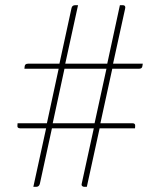

<svg xmlns="http://www.w3.org/2000/svg" viewBox="-20 -723 620 743"><path d="M392 -457H229.5L184 -246H346ZM532.5 -476.5 531 -467Q530 -457 518 -457H414.5L368.5 -246H493Q504.5 -246 503 -234.5L502.5 -226.5H365.5L316 0H306.5Q301 0 297.8 -3.2Q294.5 -6.5 296.5 -13.5L343 -226.5H181L134.5 -13Q133 -6 129.2 -3Q125.5 0 120 0H109L158.5 -226.5H57.5Q52.5 -226.5 49.5 -229.2Q46.5 -232 47.5 -238.5L48 -246H161.5L207 -457H74.5L75.5 -466.5Q76.5 -476.5 88.5 -476.5H210L256.5 -690.5Q258.5 -703 271.5 -703H282L232.5 -476.5H395L444 -703H455.5Q461 -703 463.5 -699.2Q466 -695.5 464 -688.5L417.5 -476.5Z"/></svg>

Font: Lato ExtraLight
Style: Regular
Weight: 275
Designer: Lukasz Dziedzic with Adam Twardoch and Botio Nikoltchev
Foundry: tyPoland Lukasz Dziedzic
Version: Version 2.015; 2015-08-06; http://www.latofonts.com/